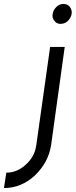

<svg xmlns="http://www.w3.org/2000/svg" viewBox="-100 -738 384 973"><path d="M154 -500 84 -3Q76 56 31 96Q-13 137 -68 137L-80 215Q8 215 77 151Q111 118 131.5 80Q152 42 159 -3L228 -500ZM263 -667Q266 -687 254 -703Q242 -718 222 -718Q201 -718 186 -703Q170 -688 167 -667Q163 -648 176 -632Q187 -617 207 -617Q228 -617 244 -632Q259 -647 263 -667Z"/></svg>

Font: Unageo
Style: Regular-Italic
Weight: 400
Designer: Richard Sepsi
Foundry: Richard Sepsi
Version: Version 2.000